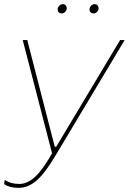

<svg xmlns="http://www.w3.org/2000/svg" viewBox="-29 -714 623 929"><path d="M-9 177 -6 156Q22 176 64 176Q105 176 143.5 139Q182 102 229 17L227 44L81 -520H103L236 -4H243L552 -520H574L240 38Q189 124 148 159.5Q107 195 61 195Q40 195 22 190.5Q4 186 -9 177ZM250 -668Q250 -678 257.5 -686Q265 -694 275 -694Q284 -694 289 -688Q294 -682 294 -674Q294 -664 286.5 -656.5Q279 -649 270 -649Q261 -649 255.5 -654.5Q250 -660 250 -668ZM404 -668Q404 -678 411.5 -686Q419 -694 429 -694Q438 -694 443 -688Q448 -682 448 -674Q448 -664 440.5 -656.5Q433 -649 424 -649Q415 -649 409.5 -654.5Q404 -660 404 -668Z"/></svg>

Font: Fixel Italic Variable Display Thin
Style: Italic
Weight: 100
Italic angle: -10°
Designer: AlfaBravo + MacPaw
Foundry: Kyrylo Tkachov, Marchela Mozhyna, Serhii Makarenko, Maria Weinstein, Zakhar Kryvoshyya
Version: Version 1.210;Glyphs 3.2 (3217)